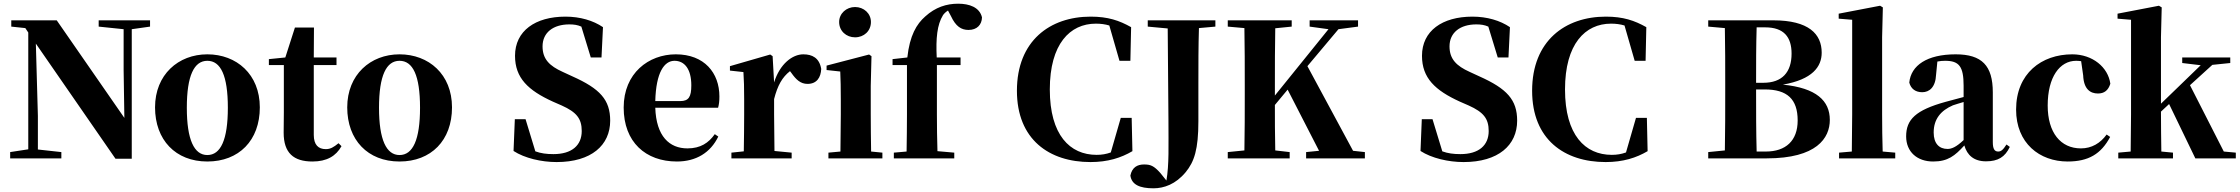

<svg xmlns="http://www.w3.org/2000/svg" viewBox="-20 -857 12121 1039"><path d="M605 2H693V-699L792 -713V-747H514V-713L649 -699V-478L653 -219L287 -747H41V-713L117 -705L133 -681V-49L35 -34V0H312V-34L185 -48V-230L174 -621Z M1102 17C1273 17 1386 -97 1386 -276C1386 -455 1260 -563 1102 -563C945 -563 819 -453 819 -276C819 -100 930 17 1102 17ZM1102 -18C1031 -18 991 -100 991 -274C991 -449 1031 -528 1102 -528C1174 -528 1213 -449 1213 -274C1213 -100 1174 -18 1102 -18Z M1671 17C1748 17 1798 -12 1828 -66L1812 -82C1785 -60 1768 -50 1743 -50C1703 -50 1678 -73 1678 -127V-505H1801V-546H1678L1679 -708H1576L1524 -546L1435 -537V-505H1516V-249C1516 -208 1515 -179 1515 -139C1515 -29 1569 17 1671 17Z M2142 17C2313 17 2426 -97 2426 -276C2426 -455 2300 -563 2142 -563C1985 -563 1859 -453 1859 -276C1859 -100 1970 17 2142 17ZM2142 -18C2071 -18 2031 -100 2031 -274C2031 -449 2071 -528 2142 -528C2214 -528 2253 -449 2253 -274C2253 -100 2214 -18 2142 -18Z M2992 20C3180 20 3282 -71 3282 -204C3282 -317 3227 -377 3077 -444L3025 -468C2954 -500 2916 -537 2916 -606C2916 -681 2974 -725 3061 -725C3086 -725 3106 -722 3126 -713L3177 -546H3235L3243 -710C3190 -746 3119 -767 3040 -767C2877 -767 2767 -690 2767 -555C2767 -435 2838 -368 2972 -307L3020 -286C3100 -250 3128 -215 3128 -148C3128 -70 3074 -23 2975 -23C2937 -23 2907 -27 2877 -38L2824 -212H2766L2759 -40C2819 -1 2910 20 2992 20Z M3643 17C3747 17 3825 -31 3867 -118L3848 -131C3815 -84 3771 -54 3700 -54C3603 -54 3531 -119 3526 -274H3866C3871 -293 3873 -310 3873 -335C3873 -462 3792 -563 3637 -563C3490 -563 3355 -461 3355 -275C3355 -88 3474 17 3643 17ZM3526 -310C3530 -466 3575 -528 3630 -528C3684 -528 3721 -484 3721 -395C3721 -333 3707 -310 3661 -310Z M4169 -321C4188 -395 4213 -439 4255 -472L4262 -463C4288 -426 4312 -403 4350 -403C4400 -403 4422 -438 4424 -484C4414 -544 4375 -563 4327 -563C4268 -563 4200 -511 4169 -411L4161 -553L4148 -562L3930 -499V-475L4003 -467C4006 -419 4007 -387 4007 -321V-238C4007 -182 4006 -96 4005 -38L3938 -31V0H4264V-31L4171 -40L4169 -238Z M4607 -655C4655 -655 4693 -689 4693 -738C4693 -784 4655 -819 4607 -819C4560 -819 4521 -784 4521 -738C4521 -689 4560 -655 4607 -655ZM4527 0H4755V-31L4694 -37C4693 -95 4692 -182 4692 -238V-392L4696 -553L4683 -562L4453 -502V-478L4527 -470C4529 -423 4530 -384 4530 -318V-238L4528 -37L4463 -31V0Z M4885 0H5144V-31L5053 -39C5051 -106 5050 -172 5050 -238V-505H5178V-546H5049C5044 -650 5051 -723 5083 -775C5089 -784 5099 -793 5110 -800L5126 -770C5152 -714 5182 -695 5221 -695C5267 -695 5293 -723 5294 -763C5281 -818 5225 -837 5165 -837C5102 -837 5042 -818 4987 -768C4940 -727 4903 -665 4890 -546L4810 -537V-505H4888V-238C4888 -171 4887 -104 4886 -37L4817 -31V0Z M5881 20C5975 20 6047 -3 6108 -39L6104 -219H6045L5991 -32C5966 -23 5942 -19 5914 -19C5770 -19 5661 -126 5661 -373C5661 -619 5770 -729 5910 -729C5936 -729 5960 -726 5983 -719L6038 -528H6097L6101 -710C6037 -746 5976 -767 5882 -767C5662 -767 5483 -636 5483 -366C5483 -102 5658 20 5881 20Z M6191 -713 6299 -703 6303 -208C6303 -67 6307 33 6292 120L6259 79C6224 40 6206 33 6171 33C6134 33 6106 49 6097 93C6104 142 6147 162 6222 162C6279 162 6342 140 6396 75C6443 18 6465 -49 6465 -201V-404C6465 -505 6465 -607 6468 -705L6557 -713V-747H6191Z M7139 0H7366V-34L7302 -41L7055 -499L7223 -699L7329 -713V-747H7067V-713L7169 -699L6879 -340V-395C6879 -499 6879 -603 6881 -704L6970 -713V-747H6624V-713L6714 -705C6716 -602 6716 -499 6716 -395V-351C6716 -247 6716 -144 6714 -43L6624 -34V0H6959V-34L6881 -43C6879 -129 6879 -213 6879 -289L6948 -372L7118 -41L7048 -34V0Z M7900 20C8088 20 8190 -71 8190 -204C8190 -317 8135 -377 7985 -444L7933 -468C7862 -500 7824 -537 7824 -606C7824 -681 7882 -725 7969 -725C7994 -725 8014 -722 8034 -713L8085 -546H8143L8151 -710C8098 -746 8027 -767 7948 -767C7785 -767 7675 -690 7675 -555C7675 -435 7746 -368 7880 -307L7928 -286C8008 -250 8036 -215 8036 -148C8036 -70 7982 -23 7883 -23C7845 -23 7815 -27 7785 -38L7732 -212H7674L7667 -40C7727 -1 7818 20 7900 20Z M8669 20C8763 20 8835 -3 8896 -39L8892 -219H8833L8779 -32C8754 -23 8730 -19 8702 -19C8558 -19 8449 -126 8449 -373C8449 -619 8558 -729 8698 -729C8724 -729 8748 -726 8771 -719L8826 -528H8885L8889 -710C8825 -746 8764 -767 8670 -767C8450 -767 8271 -636 8271 -366C8271 -102 8446 20 8669 20Z M9224 -713 9314 -705C9316 -603 9316 -502 9316 -400V-364C9316 -256 9316 -148 9314 -43L9224 -34V0H9541C9811 0 9882 -110 9882 -208C9882 -312 9809 -381 9628 -399C9788 -427 9838 -496 9838 -572C9838 -673 9768 -747 9576 -747H9224ZM9483 -373H9530C9651 -373 9708 -321 9708 -205C9708 -95 9643 -37 9536 -37H9486C9483 -144 9483 -254 9483 -373ZM9486 -709H9532C9633 -709 9675 -657 9675 -567C9675 -466 9624 -409 9522 -409H9483C9483 -512 9483 -611 9486 -709Z M10000 0H10236V-31L10168 -37C10166 -102 10165 -173 10165 -238V-656L10169 -817L10154 -826L9930 -783V-756L10003 -750V-238L10001 -37L9932 -31V0Z M10727 16C10792 16 10830 -7 10856 -62L10838 -75C10819 -45 10808 -37 10793 -37C10774 -37 10764 -50 10764 -88V-357C10764 -502 10705 -563 10563 -563C10408 -563 10321 -503 10312 -410C10321 -376 10346 -358 10382 -358C10420 -358 10454 -384 10457 -453L10464 -524C10479 -527 10492 -528 10506 -528C10582 -528 10606 -497 10606 -393V-332L10509 -306C10346 -261 10295 -210 10295 -119C10295 -35 10355 17 10441 17C10521 17 10559 -14 10610 -70C10625 -17 10662 16 10727 16ZM10606 -99C10565 -60 10540 -51 10519 -51C10474 -51 10444 -80 10444 -140C10444 -213 10483 -259 10548 -287C10562 -292 10583 -298 10606 -305Z M11169 17C11282 17 11350 -24 11399 -116L11380 -129C11346 -82 11299 -54 11241 -54C11131 -54 11061 -139 11061 -286C11061 -440 11126 -528 11215 -528C11224 -528 11233 -527 11242 -526L11253 -449C11256 -375 11291 -351 11333 -351C11367 -351 11389 -368 11400 -404C11388 -493 11304 -563 11194 -563C11028 -563 10890 -460 10890 -264C10890 -82 11017 17 11169 17Z M11789 -516 11889 -504 11764 -383 11674 -296V-656L11678 -817L11663 -826L11439 -783V-756L11512 -750V-238L11510 -37L11443 -31V0H11739V-31L11676 -37C11675 -94 11674 -187 11674 -246V-253L11718 -294L11860 0H12079V-31L12014 -37L11831 -396L11952 -506L12049 -516V-546H11789Z"/></svg>

Font: Noto Serif CJK SC Black
Style: Regular
Weight: 900
Designer: Ryoko NISHIZUKA 西塚涼子 (kana & ideographs); Frank Grießhammer (Latin, Greek & Cyrillic); Wenlong ZHANG 张文龙 (bopomofo); San
Foundry: Adobe
Version: Version 2.001;hotconv 1.1.0;makeotfexe 2.6.0